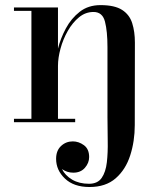

<svg xmlns="http://www.w3.org/2000/svg" viewBox="-20 -490 658 770"><path d="M36 -13.5H106V-446.5H36V-460H212.5V-295Q222.5 -335.5 244 -375.8Q265.5 -416 299.8 -442.8Q334 -469.5 383 -469.5Q440 -469.5 469.8 -450.2Q499.5 -431 510.2 -397Q521 -363 521 -319.5L520.5 11.5Q520.5 76.5 502.2 133.2Q484 190 444 225Q404 260 339 260Q276 260 240.5 226.2Q205 192.5 205 147Q205 114 224.8 95.5Q244.5 77 272 77Q295.5 77 316.5 92.2Q337.5 107.5 337.5 140Q337.5 163.5 320.5 183Q303.5 202.5 274 202.5Q248.5 202.5 228.5 188Q241.5 214 269.5 230.5Q297.5 247 337 247Q371.5 247 387.8 223.5Q404 200 408.5 161Q413 122 412 74.8Q411 27.5 411 -20V-301Q411 -364.5 401 -403.2Q391 -442 355 -442Q323 -442 297 -420.8Q271 -399.5 252 -366.2Q233 -333 222.8 -295.5Q212.5 -258 212.5 -225.5V-13.5H281.5V0H36Z"/></svg>

Font: Bodoni* 16 Medium
Style: Regular
Weight: 500
Version: Version 2.2